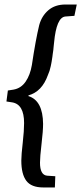

<svg xmlns="http://www.w3.org/2000/svg" viewBox="-20 -638 366 844"><path d="M223.1 136.7 221.2 186H169.9Q117.7 186 95.7 156.7Q73.7 127.4 73.7 67.9Q73.7 43 80.1 -12.2Q85.9 -63 85.9 -97.2Q85.9 -179.2 33.7 -188L8.3 -191.9L14.6 -240.2L39.6 -244.1Q72.8 -250 92.8 -279.3Q112.8 -308.6 120.1 -352.1Q136.7 -462.9 152.3 -527.3Q163.1 -567.9 192.9 -593.3Q222.2 -618.2 268.1 -618.2H317.4L307.1 -568.4L267.1 -565.4Q228 -561.5 217.8 -451.7Q216.8 -443.4 215.8 -433.3Q214.8 -423.3 214.4 -418.5Q213.9 -413.6 213.4 -411.6Q212.9 -409.2 211.9 -401.4Q210.9 -393.6 210.4 -389.2Q208 -372.1 207 -367.2Q207 -366.7 205.6 -359.6Q204.1 -352.5 203.1 -347.2Q199.7 -332.5 197.8 -326.7Q196.8 -323.7 194.3 -317.6Q191.9 -311.5 190.4 -307.6Q164.6 -235.4 105.5 -218.8L104.5 -215.8Q168.5 -196.3 169.4 -93.3Q169.4 -63 162.6 -5.4Q155.8 52.2 155.8 77.1Q155.8 131.3 187 134.3Z"/></svg>

Font: Neuton Cursive
Style: Regular
Weight: 500
Designer: Brian M Zick
Version: Version 1.43